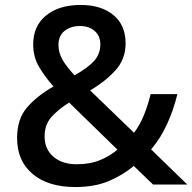

<svg xmlns="http://www.w3.org/2000/svg" viewBox="-20 -745 777 775"><path d="M306 -725Q388 -725 437.5 -684.5Q487 -644 487 -570Q487 -506 446 -461Q405 -416 344 -380L521 -209Q545 -241 561 -280.5Q577 -320 588 -365H696Q681 -303 655 -245.5Q629 -188 590 -142L736 0H598L520 -75Q474 -37 417.5 -13.5Q361 10 284 10Q175 10 112 -42.5Q49 -95 49 -188Q49 -264 88.5 -310.5Q128 -357 196 -396Q162 -434 138 -474.5Q114 -515 114 -566Q114 -640 166 -682.5Q218 -725 306 -725ZM303 -640Q266 -640 241 -620.5Q216 -601 216 -564Q216 -531 233 -502.5Q250 -474 281 -441Q336 -472 360.5 -500Q385 -528 385 -566Q385 -600 362 -620Q339 -640 303 -640ZM259 -331Q213 -302 186.5 -271.5Q160 -241 160 -194Q160 -143 195.5 -112.5Q231 -82 289 -82Q344 -82 384.5 -99Q425 -116 454 -141Z"/></svg>

Font: Noto Sans Gurmukhi Medium
Style: Regular
Weight: 500
Designer: Jelle Bosma - Monotype Design Team
Foundry: Monotype Imaging Inc.
Version: Version 2.004; ttfautohint (v1.8.4.7-5d5b)